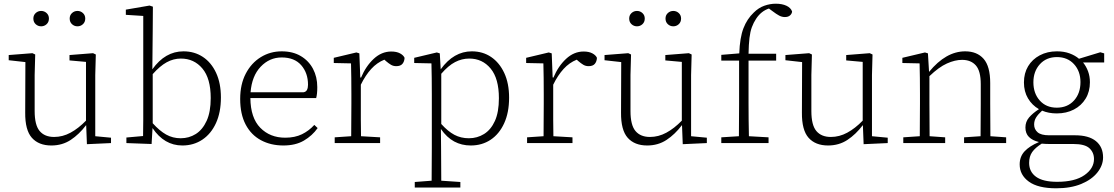

<svg xmlns="http://www.w3.org/2000/svg" viewBox="-20 -772 6012 1036"><path d="M257 13Q189 13 152 -28.5Q115 -70 116 -165L117 -437L27 -447V-475L155 -485L170 -478L167 -367V-173Q167 -97 194 -65Q221 -33 272 -33Q318 -33 360.5 -56Q403 -79 444 -121V-438L355 -446V-475L482 -485L497 -478L494 -367V-37L579 -29V0L449 6L445 -96H444Q407 -47 361.5 -17Q316 13 257 13ZM202 -630Q185 -630 172.5 -641.5Q160 -653 160 -672Q160 -690 172.5 -701.5Q185 -713 202 -713Q219 -713 231.5 -701.5Q244 -690 244 -672Q244 -653 231.5 -641.5Q219 -630 202 -630ZM398 -630Q381 -630 368.5 -641.5Q356 -653 356 -672Q356 -690 368.5 -701.5Q381 -713 398 -713Q415 -713 427.5 -701.5Q440 -690 440 -672Q440 -653 427.5 -641.5Q415 -630 398 -630Z M662 0V-30L752 -38Q753 -78 753 -126Q753 -174 753 -213V-686L659 -692V-720L787 -742L805 -736L804 -603L802 -398Q871 -495 970 -495Q1029 -495 1074.5 -465Q1120 -435 1146 -379Q1172 -323 1172 -246Q1172 -166 1145.5 -108Q1119 -50 1072 -18.5Q1025 13 964 13Q866 13 803 -81L798 5ZM956 -456Q916 -456 879.5 -436Q843 -416 804 -372V-107Q841 -66 876.5 -46Q912 -26 955 -26Q1000 -26 1036.5 -49Q1073 -72 1095 -120Q1117 -168 1117 -243Q1117 -349 1072 -402.5Q1027 -456 956 -456Z M1500 -462Q1434 -462 1386.5 -412Q1339 -362 1332 -274H1617Q1631 -276 1636.5 -287Q1642 -298 1642 -315Q1642 -378 1605.5 -420Q1569 -462 1500 -462ZM1509 13Q1441 13 1388 -15.5Q1335 -44 1305.5 -100Q1276 -156 1276 -238Q1276 -317 1306 -374.5Q1336 -432 1387 -463.5Q1438 -495 1500 -495Q1560 -495 1603 -469.5Q1646 -444 1669 -400.5Q1692 -357 1692 -302Q1692 -264 1686 -243H1331Q1332 -136 1384.5 -82.5Q1437 -29 1519 -29Q1571 -29 1609 -47.5Q1647 -66 1676 -98L1694 -81Q1665 -40 1620 -13.5Q1575 13 1509 13Z M1786 0V-31L1875 -37Q1875 -78 1875.5 -126Q1876 -174 1876 -213V-264Q1876 -311 1875.5 -351.5Q1875 -392 1874 -430L1781 -432V-460L1903 -489L1919 -484L1924 -354H1927V-353H1928Q1954 -415 1996.5 -454.5Q2039 -494 2091 -494Q2120 -494 2138.5 -484Q2157 -474 2163 -460Q2162 -440 2151.5 -427.5Q2141 -415 2118 -415Q2102 -415 2089.5 -422.5Q2077 -430 2063 -442L2054 -450Q2014 -434 1983 -400Q1952 -366 1927 -315V-213Q1927 -174 1927 -126Q1927 -78 1928 -37L2031 -31V0Z M2512 -456Q2472 -456 2435.5 -437Q2399 -418 2361 -374V-103Q2397 -63 2432 -44.5Q2467 -26 2510 -26Q2555 -26 2592 -49Q2629 -72 2650.5 -119.5Q2672 -167 2672 -242Q2672 -348 2627.5 -402Q2583 -456 2512 -456ZM2520 13Q2471 13 2431 -8.5Q2391 -30 2359 -76L2360 28Q2360 68 2360.5 115Q2361 162 2361 203L2464 210V240H2218V210L2309 203Q2309 162 2309.5 114.5Q2310 67 2310 26V-262Q2310 -309 2309.5 -350.5Q2309 -392 2308 -430L2215 -432V-460L2337 -489L2353 -484L2358 -398Q2428 -495 2526 -495Q2585 -495 2630 -464.5Q2675 -434 2701 -378Q2727 -322 2727 -245Q2727 -165 2700.5 -107Q2674 -49 2627.5 -18Q2581 13 2520 13Z M2824 0V-31L2913 -37Q2913 -78 2913.5 -126Q2914 -174 2914 -213V-264Q2914 -311 2913.5 -351.5Q2913 -392 2912 -430L2819 -432V-460L2941 -489L2957 -484L2962 -354H2965V-353H2966Q2992 -415 3034.5 -454.5Q3077 -494 3129 -494Q3158 -494 3176.5 -484Q3195 -474 3201 -460Q3200 -440 3189.5 -427.5Q3179 -415 3156 -415Q3140 -415 3127.5 -422.5Q3115 -430 3101 -442L3092 -450Q3052 -434 3021 -400Q2990 -366 2965 -315V-213Q2965 -174 2965 -126Q2965 -78 2966 -37L3069 -31V0Z M3472 13Q3404 13 3367 -28.5Q3330 -70 3331 -165L3332 -437L3242 -447V-475L3370 -485L3385 -478L3382 -367V-173Q3382 -97 3409 -65Q3436 -33 3487 -33Q3533 -33 3575.5 -56Q3618 -79 3659 -121V-438L3570 -446V-475L3697 -485L3712 -478L3709 -367V-37L3794 -29V0L3664 6L3660 -96H3659Q3622 -47 3576.5 -17Q3531 13 3472 13ZM3417 -630Q3400 -630 3387.5 -641.5Q3375 -653 3375 -672Q3375 -690 3387.5 -701.5Q3400 -713 3417 -713Q3434 -713 3446.5 -701.5Q3459 -690 3459 -672Q3459 -653 3446.5 -641.5Q3434 -630 3417 -630ZM3613 -630Q3596 -630 3583.5 -641.5Q3571 -653 3571 -672Q3571 -690 3583.5 -701.5Q3596 -713 3613 -713Q3630 -713 3642.5 -701.5Q3655 -690 3655 -672Q3655 -653 3642.5 -641.5Q3630 -630 3613 -630Z M3872 0V-31L3967 -37Q3967 -81 3967.5 -125Q3968 -169 3968 -213V-445H3872V-476L3969 -484Q3972 -569 3991.5 -619.5Q4011 -670 4047 -704Q4073 -730 4104 -741Q4135 -752 4166 -752Q4200 -752 4223.5 -741Q4247 -730 4254 -710Q4253 -698 4243 -689Q4233 -680 4215 -680Q4199 -680 4184 -688Q4169 -696 4148 -712L4129 -726Q4087 -712 4060 -671Q4046 -650 4037 -625.5Q4028 -601 4024 -567Q4020 -533 4019 -482H4168V-445H4019V-213Q4019 -169 4019.5 -125Q4020 -81 4021 -37L4127 -31V0Z M4448 13Q4380 13 4343 -28.5Q4306 -70 4307 -165L4308 -437L4218 -447V-475L4346 -485L4361 -478L4358 -367V-173Q4358 -97 4385 -65Q4412 -33 4463 -33Q4509 -33 4551.5 -56Q4594 -79 4635 -121V-438L4546 -446V-475L4673 -485L4688 -478L4685 -367V-37L4770 -29V0L4640 6L4636 -96H4635Q4598 -47 4552.5 -17Q4507 13 4448 13Z M4854 0V-31L4943 -37Q4943 -78 4943.5 -126Q4944 -174 4944 -213V-264Q4944 -311 4943.5 -351.5Q4943 -392 4942 -430L4849 -432V-460L4971 -489L4987 -484L4993 -384Q5084 -495 5188 -495Q5252 -495 5287.5 -454.5Q5323 -414 5323 -324V-213Q5323 -173 5323.5 -125Q5324 -77 5324 -37L5409 -31V0H5182V-31L5271 -37Q5271 -77 5271.5 -125Q5272 -173 5272 -213V-318Q5272 -389 5245.5 -419Q5219 -449 5171 -449Q5133 -449 5089.5 -429.5Q5046 -410 4995 -361V-213Q4995 -174 4995.5 -126Q4996 -78 4996 -37L5080 -31V0Z M5533 107Q5533 155 5570.5 182Q5608 209 5684 209Q5780 209 5831.5 173Q5883 137 5883 86Q5883 51 5858.5 28Q5834 5 5772 5H5643Q5633 5 5622.5 4.5Q5612 4 5601 3Q5566 25 5549.5 48.5Q5533 72 5533 107ZM5682 -160Q5638 -160 5603 -175Q5581 -155 5570.5 -138Q5560 -121 5560 -100Q5560 -75 5578.5 -58.5Q5597 -42 5641 -42H5781Q5855 -42 5893.5 -10.5Q5932 21 5932 77Q5932 120 5901.5 158.5Q5871 197 5814.5 220.5Q5758 244 5679 244Q5581 244 5531.5 208Q5482 172 5482 115Q5482 73 5508.5 44.5Q5535 16 5585 -5V-6Q5551 -14 5532 -33Q5513 -52 5513 -84Q5513 -115 5532.5 -138Q5552 -161 5586 -183Q5549 -204 5527 -241Q5505 -278 5505 -327Q5505 -377 5527.5 -414.5Q5550 -452 5590.5 -473.5Q5631 -495 5683 -495Q5721 -495 5751 -484Q5781 -473 5802 -455L5917 -490L5938 -484V-435H5824Q5841 -414 5851 -387Q5861 -360 5861 -328Q5861 -278 5838 -240Q5815 -202 5774.5 -181Q5734 -160 5682 -160ZM5682 -191Q5740 -191 5775 -229.5Q5810 -268 5810 -329Q5810 -388 5775 -426Q5740 -464 5683 -464Q5626 -464 5591 -425.5Q5556 -387 5556 -328Q5556 -268 5590.5 -229.5Q5625 -191 5682 -191Z"/></svg>

Font: Source Serif 4 SmText Light
Style: Regular
Weight: 300
Designer: Frank Grießhammer
Foundry: Adobe
Version: Version 4.005;hotconv 1.1.0;makeotfexe 2.6.0